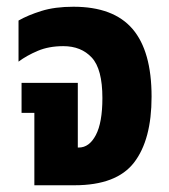

<svg xmlns="http://www.w3.org/2000/svg" viewBox="-20 -550 503 570"><path d="M82 0V-215H44V-304H211V-112H214Q245 -112 264.5 -149Q284 -186 284 -259Q284 -345 252.5 -379Q221 -413 168 -413Q125 -413 92 -399Q59 -385 35 -367V-489Q63 -505 103 -517.5Q143 -530 198 -530Q317 -530 373.5 -464Q430 -398 430 -263Q430 -135 378 -67.5Q326 0 201 0Z"/></svg>

Font: Noto Sans Thai UI ExtCond ExtBd
Style: Regular
Weight: 800
Width: 2
Designer: Monotype Design Team
Foundry: Monotype Imaging Inc.
Version: Version 2.000